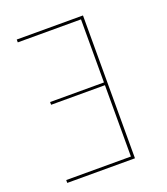

<svg xmlns="http://www.w3.org/2000/svg" viewBox="-127 -771 748 860"><g transform="rotate(-20 247.0 -340.5)"><path d="M52.7 -680.9V-667.3H354V-366.7H97.4V-353.6H354V-13.6H45.7V0H368.4V-680.8Z"/></g></svg>

Font: Fira Sans Hair
Style: Regular
Weight: 100
Designer: bBox Type GmbH & Carrois Corporate GbR & Edenspiekermann AG
Foundry: bBox Type GmbH & Carrois Corporate GbR & Edenspiekermann AG
Version: Version 4.300;PS 004.300;hotconv 1.0.88;makeotf.lib2.5.64775